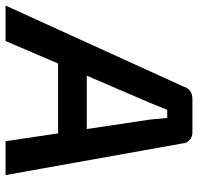

<svg xmlns="http://www.w3.org/2000/svg" viewBox="-66 -700 730 709"><g transform="rotate(90 299.5 -345.0)"><path d="M437 -194H179L96 0H-35L265 -659Q275 -690 311 -690H434Q450 -690 461.5 -679.5Q473 -669 474 -654L591 0H466ZM421 -300 386 -534 380 -597H350Q342 -576 325 -535L224 -300Z"/></g></svg>

Font: Exo 2.0 Semi Bold
Style: Italic
Weight: 600
Italic angle: -8°
Designer: Natanael Gama
Version: Version 1.001;PS 001.001;hotconv 1.0.70;makeotf.lib2.5.58329